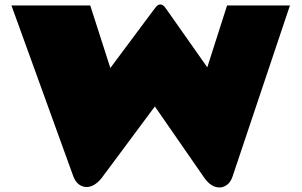

<svg xmlns="http://www.w3.org/2000/svg" viewBox="-20 -804 1341 853"><path d="M380.9 -779.8 470.2 -502 665 -763.2Q674.8 -776.4 680.2 -780.3Q685.5 -784.2 691.9 -784.2Q698.2 -784.2 704.1 -780.5Q710 -776.9 719.2 -763.2L900.9 -504.9L988.8 -779.8H1268.1L1013.2 -20Q1005.4 3.9 989.5 16.4Q973.6 28.8 955.1 28.8Q917 28.8 886.2 -16.1L668 -331.1L433.1 -15.1Q418.5 4.4 400.6 15.6Q382.8 26.9 364.7 26.9Q346.7 26.9 330.8 15.4Q314.9 3.9 305.2 -22L30.8 -779.8Z"/></svg>

Font: Rammetto One
Style: Regular
Weight: 400
Designer: Vernon Adams
Foundry: Vernon Adams
Version: Version 1.100; ttfautohint (v1.8.4.7-5d5b)